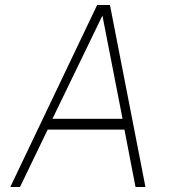

<svg xmlns="http://www.w3.org/2000/svg" viewBox="-20 -743 692 763"><path d="M21 0 366 -723H417L558 0H518.5L474.5 -228H169.5L59.5 0ZM188.5 -271H467L387 -681Z"/></svg>

Font: Public Sans Thin
Style: Italic
Weight: 100
Italic angle: -8°
Designer: The Public Sans project authors (U.S. Web Design System). Libre Franklin designed by Pablo Impallari and Rodrigo Fuenzal
Version: Version 2.000